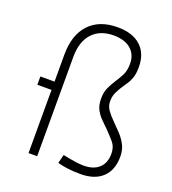

<svg xmlns="http://www.w3.org/2000/svg" viewBox="-137 -845 859 958"><g transform="rotate(20 293.0 -366.0)"><path d="M399.4 9.8Q360.8 9.8 330.6 5.9Q300.3 2 276.4 -4.9L288.1 -50.8Q323.7 -43.5 351.1 -39.3Q378.4 -35.2 399.4 -35.2Q451.7 -35.2 480.7 -62Q509.8 -88.9 509.8 -137.7Q509.8 -173.8 490.7 -196.3Q471.7 -218.8 449.7 -241.2Q430.2 -261.2 411.1 -279.5Q392.1 -297.9 379.6 -321.5Q367.2 -345.2 367.2 -380.9Q367.2 -413.6 378.7 -438.2Q390.1 -462.9 403.8 -483.9Q419.4 -507.3 431.6 -531.2Q443.8 -555.2 443.8 -590.8Q443.8 -640.1 411.9 -668.2Q379.9 -696.3 321.3 -697.3Q247.1 -697.3 206.5 -652.8Q166 -608.4 166 -527.3V0H120.1V-335.4H44.9V-379.4H120.1V-522.5Q120.1 -627.4 173.6 -684.8Q227.1 -742.2 324.2 -742.2Q403.8 -742.2 447.3 -702.6Q490.7 -663.1 490.7 -590.8Q490.7 -556.6 483.2 -534.7Q475.6 -512.7 464.1 -496.3Q452.6 -480 441.4 -461.9Q431.2 -445.3 422.6 -427Q414.1 -408.7 414.1 -380.9Q414.1 -356.9 429.4 -335.4Q444.8 -314 466.8 -292.5Q487.8 -272 508.5 -249.8Q529.3 -227.5 543 -200.9Q556.6 -174.3 556.6 -139.6Q556.6 -68.4 515.6 -29.3Q474.6 9.8 399.4 9.8Z"/></g></svg>

Font: Cascadia Code NF ExtraLight
Style: Regular
Weight: 200
Monospace: yes
Designer: Aaron Bell
Foundry: Saja Typeworks
Version: Version 2404.023; ttfautohint (v1.8.4)